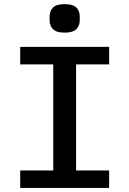

<svg xmlns="http://www.w3.org/2000/svg" viewBox="-20 -930 640 950"><path d="M520 0H80V-86.5H243.5V-611.5H80V-698H520V-611.5H356.5V-86.5H520ZM300 -768.5Q259 -768.5 242.2 -785.8Q225.5 -803 225.5 -828V-850Q225.5 -875.5 242.2 -892.5Q259 -909.5 300 -909.5Q341 -909.5 357.8 -892.5Q374.5 -875.5 374.5 -850V-828Q374.5 -803 357.8 -785.8Q341 -768.5 300 -768.5Z"/></svg>

Font: Lilex Medium
Style: Regular
Weight: 500
Designer: Mike Abbink, Paul van der Laan, Pieter van Rosmalen, Mikhael Khrustik
Foundry: Mikhael Khrustik
Version: Version 1.100